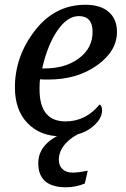

<svg xmlns="http://www.w3.org/2000/svg" viewBox="-20 -566 533 811"><path d="M400.9 -125Q411.1 -118.7 411.1 -100.1Q411.1 -60.1 364 -25.1Q316.9 9.8 237.8 9.8Q150.4 9.8 96.7 -45.4Q43 -100.6 43 -196.8Q43 -327.6 127.4 -436.8Q211.9 -545.9 340.8 -545.9Q404.3 -545.9 439.2 -515.6Q474.1 -485.4 474.1 -431.2Q474.1 -350.1 389.9 -290Q305.7 -230 184.1 -230H167Q158.2 -230 148.9 -231Q147 -217.3 147 -189Q147 -53.2 256.8 -53.2Q342.3 -53.2 400.9 -125ZM158.2 -276.9H168Q256.3 -276.9 313.7 -319.8Q371.1 -362.8 371.1 -431.2Q371.1 -498 313 -498Q264.6 -498 222.7 -437.3Q180.7 -376.5 158.2 -276.9ZM347.7 -15.1Q294.4 2.4 261.5 35.6Q228.5 68.8 228.5 108.9Q228.5 133.8 244.1 148.4Q259.8 163.1 285.6 163.1Q311 163.1 350.6 154.8L338.4 209Q300.3 225.1 258.8 225.1Q141.6 225.1 141.6 123Q141.6 73.2 180.4 37.1Q219.2 1 290.5 -15.1Z"/></svg>

Font: Droid Serif
Style: Italic
Weight: 400
Italic angle: -12°
Designer: Monotype Design team
Foundry: Monotype Imaging Inc.
Version: Version 1.03